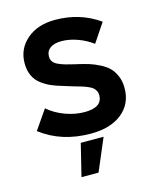

<svg xmlns="http://www.w3.org/2000/svg" viewBox="-109 -605 703 869"><g transform="rotate(-15 242.0 -170.5)"><path d="M257.8 9.8Q119.6 9.8 22.9 -64.9L85 -154.8Q118.7 -125.5 164.6 -108.6Q210.4 -91.8 254.9 -91.8Q337.9 -91.8 337.9 -148.9Q337.9 -160.6 332.8 -169.9Q327.6 -179.2 320.6 -185.1Q313.5 -190.9 298.3 -197.3Q283.2 -203.6 270.5 -207.3Q257.8 -210.9 233.6 -218Q209.5 -225.1 191.9 -231Q161.1 -239.7 138.9 -249.3Q116.7 -258.8 94.5 -275.1Q72.3 -291.5 60.5 -316.7Q48.8 -341.8 48.8 -375Q48.8 -442.4 99.4 -486.1Q149.9 -529.8 231.9 -529.8Q348.6 -529.8 439 -465.8L379.9 -377.9Q348.6 -401.4 310.1 -415.3Q271.5 -429.2 234.9 -429.2Q201.2 -429.2 182.1 -415.3Q163.1 -401.4 163.1 -376Q163.1 -361.8 170.9 -351.6Q178.7 -341.3 194.8 -334.2Q210.9 -327.1 227.5 -322.5Q244.1 -317.9 269 -312Q277.8 -310.1 282.2 -309.1Q311.5 -302.2 332.5 -295.7Q353.5 -289.1 378.7 -276.4Q403.8 -263.7 419.7 -248Q435.5 -232.4 446.3 -207.3Q457 -182.1 457 -150.9Q457 -76.7 403.1 -33.4Q349.1 9.8 257.8 9.8ZM164.1 189 201.2 38.1H308.1L244.1 189Z"/></g></svg>

Font: Fixel Text SemiBold
Style: Regular
Weight: 600
Width: 4
Designer: AlfaBravo + MacPaw
Foundry: Kyrylo Tkachov, Marchela Mozhyna, Serhii Makarenko, Maria Weinstein, Zakhar Kryvoshyya
Version: Version 1.211